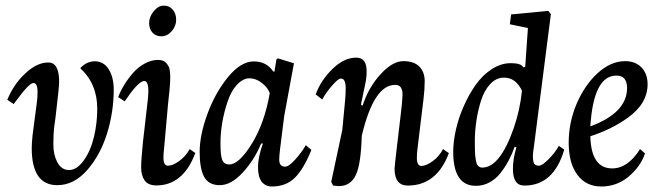

<svg xmlns="http://www.w3.org/2000/svg" viewBox="-20 -659 2370 694"><path d="M175.3 -195.3Q172.9 -175.3 172.9 -136.2Q172.9 -99.6 187 -72.8Q202.1 -44.4 229.5 -44.4Q257.8 -44.4 282.7 -79.1Q307.6 -113.3 319.8 -165Q331.5 -213.9 331.5 -266.1Q331.5 -356.4 270 -412.6Q293.5 -438 324.2 -437.5Q356 -436.5 373.5 -407.7Q391.1 -378.4 391.1 -335.9Q391.1 -254.4 366.7 -175.8Q342.3 -98.1 294.9 -43.9Q247.1 10.3 187 10.3Q94.7 10.3 94.7 -123.5Q94.7 -141.1 97.7 -170.4L113.3 -289.1Q115.7 -308.1 115.7 -326.7Q115.7 -359.9 100.1 -358.9Q85 -358.4 36.6 -292.5Q32.2 -287.1 29.8 -282.7L6.3 -298.3Q29.8 -355 71.3 -393.6Q113.8 -433.1 153.8 -433.1Q173.8 -433.6 183.8 -416Q193.8 -398.4 193.8 -363.3Q193.8 -344.7 180.7 -234.9Z M573.2 -124Q570.8 -106.4 570.8 -88.4Q570.8 -60.1 587.4 -60.1Q604.5 -60.1 627.4 -76.7Q651.4 -93.8 665.5 -120.1L686 -106Q642.1 11.2 545.4 11.2Q515.1 11.2 502.4 -7.3Q490.2 -25.4 490.2 -52.7Q490.2 -82.5 496.6 -144.5L514.2 -298.3Q522.5 -371.6 498 -365.7Q476.1 -360.4 430.7 -292.5L407.2 -308.1Q415.5 -330.1 429.2 -352.5Q442.9 -375 461.2 -395.8Q479.5 -416.5 503.2 -429.4Q526.9 -442.4 550.8 -442.4Q561 -442.4 568.6 -439.7Q576.2 -437 581.1 -431.2Q585.9 -425.3 589.4 -418.9Q592.8 -412.6 594 -401.9Q595.2 -391.1 595.5 -382.1Q595.7 -373 594.7 -358.4Q593.8 -343.8 592.8 -333.5Q591.8 -323.2 589.8 -305.9Q587.9 -288.6 586.9 -277.8ZM604.5 -624Q616.7 -609.9 616.7 -587.4Q616.7 -564.5 600.6 -546.4Q584.5 -527.8 563.5 -527.8Q543 -527.8 531.2 -541Q519 -554.7 519 -576.2Q519 -598.1 535.6 -618.2Q552.2 -638.7 571.8 -638.7Q592.3 -638.7 604.5 -624Z M776.9 -140.6Q776.9 -96.7 783.2 -81.1Q790 -64.5 808.6 -64.5Q843.8 -64.5 890.1 -139.2Q936 -213.4 955.1 -322.3Q947.8 -342.8 926.3 -359.4Q904.8 -376 881.3 -376Q858.4 -376 836.4 -352.5Q814.9 -329.6 802.2 -290.5Q776.9 -214.8 776.9 -140.6ZM984.4 -448.2 1042.5 -430.2 1007.3 -239.7 992.7 -123.5Q989.3 -96.7 989.3 -82Q989.3 -56.6 1010.7 -56.6Q1023.9 -56.6 1045.9 -81.1Q1069.3 -106.4 1085.4 -134.3L1105.5 -117.2Q1078.1 -48.8 1046.4 -17.1Q1014.2 15.1 962.9 15.1Q939 15.1 925.3 -2.9Q912.6 -20 912.6 -55.2Q912.6 -90.3 930.2 -140.1H923.8Q898.4 -79.1 856.4 -34.2Q814.9 10.3 774.4 10.3Q733.9 10.3 717.8 -20Q701.7 -49.8 701.7 -109.9Q701.7 -170.4 729.5 -246.6Q757.8 -323.7 804.2 -380.4Q850.6 -437 897.5 -437Q943.4 -437 967.8 -400.4H972.2L979 -443.8Z M1287.6 -168Q1284.7 -66.4 1266.6 -27.3Q1247.6 13.7 1204.6 13.7Q1201.2 13.7 1184.1 11.7L1177.2 -1.5L1217.3 -189.5L1228 -302.7Q1229.5 -323.2 1229.5 -339.8Q1229.5 -357.9 1225.1 -366.7Q1220.7 -375.5 1211.4 -375Q1202.6 -375 1181.2 -350.6Q1159.7 -326.2 1144.5 -299.3L1121.1 -317.9Q1140.1 -369.6 1182.6 -410.6Q1224.1 -450.7 1267.6 -450.7Q1306.2 -450.7 1305.2 -399.4Q1305.2 -376.5 1298.8 -348.1Q1293.9 -327.6 1290 -306.2Q1284.2 -280.8 1285.2 -279.8L1290.5 -276.9Q1312.5 -344.2 1356 -391.1Q1398.9 -438 1438 -438Q1477.1 -438 1496.1 -418Q1515.1 -398.4 1515.1 -366.2Q1515.1 -335 1510.7 -300.3L1489.3 -123.5Q1486.8 -106 1486.8 -88.4Q1486.8 -59.1 1503.4 -59.1Q1519.5 -59.1 1543.5 -76.2Q1566.9 -92.8 1581.5 -120.1L1602.5 -105.5Q1558.6 11.7 1454.1 11.7Q1406.2 11.7 1406.2 -49.3Q1406.2 -57.6 1416.5 -144L1427.7 -238.3Q1434.1 -289.6 1435.1 -316.9Q1435.1 -335 1428.2 -343.8Q1421.4 -352.5 1407.7 -352.1Q1331.1 -352.1 1287.6 -168Z M1723.1 -53.2Q1786.6 -53.2 1836.4 -194.3Q1859.4 -259.8 1866.7 -331.1Q1844.2 -378.4 1802.2 -378.4Q1773.4 -378.4 1751.7 -355Q1730 -331.5 1718.5 -294.7Q1707 -257.8 1701.7 -220.9Q1696.3 -184.1 1696.3 -148.9Q1696.3 -123 1696.8 -109.9Q1697.3 -96.7 1699.7 -81.3Q1702.1 -65.9 1708 -59.6Q1713.9 -53.2 1723.1 -53.2ZM1971.2 -607.9 1911.1 -138.7Q1905.8 -105.5 1906.2 -90.3Q1907.2 -72.3 1911.6 -66.4Q1916.5 -60.1 1928.2 -60.1Q1939.5 -60.1 1962.4 -83Q1984.9 -105 2000 -131.8L2019.5 -118.2Q1981.4 12.2 1875 11.7Q1834 11.7 1834 -47.9Q1834 -85 1846.7 -126.5L1840.3 -128.4Q1830.6 -101.6 1818.6 -78.9Q1806.6 -56.2 1789.6 -34.2Q1772.5 -12.2 1749.5 0.2Q1726.6 12.7 1700.2 12.7Q1618.2 12.7 1618.2 -109.9Q1618.2 -147 1627.9 -190.2Q1637.7 -233.4 1656.5 -275.9Q1675.3 -318.4 1700 -353Q1724.6 -387.7 1757.8 -409.2Q1791 -430.7 1826.2 -430.7Q1864.3 -430.7 1871.6 -415.5L1878.4 -417.5L1888.2 -557.6L1822.8 -571.3L1827.6 -606.9L1961.9 -619.6Z M2246.6 -340.8Q2246.6 -363.3 2236.8 -374.8Q2227.1 -386.2 2207.5 -385.7Q2125.5 -385.7 2113.8 -202.1Q2246.6 -251.5 2246.6 -340.8ZM2299.3 -414.6Q2320.8 -391.6 2320.8 -354.5Q2320.8 -284.2 2248.5 -232.9Q2189.9 -190.9 2113.8 -166.5Q2116.7 -50.3 2192.9 -50.3Q2249.5 -50.3 2293.5 -120.1L2311.5 -104.5Q2294.9 -56.2 2251.5 -20Q2209 15.1 2153.3 15.1Q2098.1 15.1 2066.9 -27.3Q2035.6 -69.3 2035.6 -143.1Q2035.6 -216.3 2064 -283.2Q2093.3 -351.6 2140.1 -394.5Q2188 -438 2239.3 -438Q2277.3 -438 2299.3 -414.6Z"/></svg>

Font: Neuton Cursive
Style: Regular
Weight: 500
Designer: Brian M Zick
Version: Version 1.43